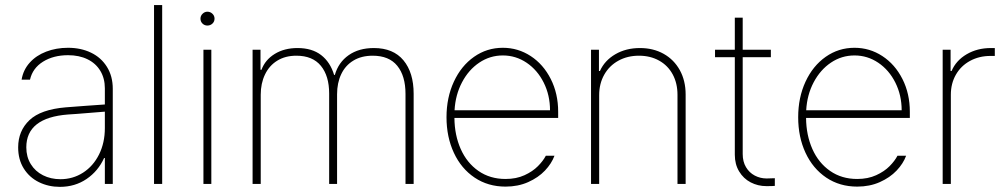

<svg xmlns="http://www.w3.org/2000/svg" viewBox="-20 -727 3969 759"><path d="M240.2 -302.7Q276.9 -305.7 320.6 -308.8Q364.3 -312 394.5 -314V-377.9Q394.5 -417 376.7 -446.8Q358.9 -476.6 325.9 -492.7Q293 -508.8 249 -508.8Q191.4 -508.8 150.1 -483.2Q108.9 -457.5 98.6 -412.1H65.4Q71.8 -450.7 97.4 -479.2Q123 -507.8 162.6 -522.9Q202.1 -538.1 249 -538.1Q299.8 -538.1 339.8 -518.8Q379.9 -499.5 402.8 -462.6Q425.8 -425.8 425.8 -376V0H394.5V-102.5H391.6Q368.2 -50.8 322.3 -19.5Q276.4 11.7 216.8 11.7Q171.9 11.7 134 -6.8Q96.2 -25.4 74 -60.8Q51.8 -96.2 51.8 -144.5Q51.8 -209.5 96.4 -252Q141.1 -294.4 240.2 -302.7ZM218.8 -18.6Q268.1 -18.6 308.3 -44.4Q348.6 -70.3 371.6 -116.5Q394.5 -162.6 394.5 -220.7V-285.6L351.6 -282.2Q264.2 -274.9 249 -274.4Q84 -261.7 84 -144.5Q84 -106.9 101.6 -78.4Q119.1 -49.8 149.9 -34.2Q180.7 -18.6 218.8 -18.6Z M621.1 0H588.9V-707H621.1Z M784.2 -530.3H815.4V0H784.2ZM772.5 -653.3Q772.5 -664.6 780.8 -672.6Q789.1 -680.7 799.8 -680.7Q811.5 -680.7 819.8 -672.6Q828.1 -664.6 828.1 -653.3Q828.1 -641.6 819.8 -633.8Q811.5 -626 799.8 -626Q788.6 -626 780.5 -633.8Q772.5 -641.6 772.5 -653.3Z M978.5 -530.3H1009.8V-451.2H1013.7Q1028.3 -490.7 1066.2 -513.9Q1104 -537.1 1156.2 -537.1Q1213.4 -537.1 1249.5 -509.3Q1285.6 -481.4 1300.8 -430.7H1303.7Q1317.9 -480.5 1358.2 -508.8Q1398.4 -537.1 1458 -537.1Q1534.7 -537.1 1575 -488.5Q1615.2 -439.9 1615.2 -356.4V0H1583V-355.5Q1583 -426.8 1550.5 -466.8Q1518.1 -506.8 1453.1 -506.8Q1408.7 -506.8 1377 -487.5Q1345.2 -468.3 1328.9 -433.8Q1312.5 -399.4 1312.5 -354.5V0H1281.2V-357.4Q1281.2 -426.8 1248.5 -466.8Q1215.8 -506.8 1151.4 -506.8Q1107.9 -506.8 1076.2 -487.3Q1044.4 -467.8 1027.6 -432.6Q1010.7 -397.5 1010.7 -352.5V0H978.5Z M1745.1 -263.7Q1745.1 -341.3 1774.2 -404.1Q1803.2 -466.8 1854 -502.4Q1904.8 -538.1 1967.8 -538.1Q2027.8 -538.1 2077.9 -505.4Q2127.9 -472.7 2157.2 -414.8Q2186.5 -356.9 2186.5 -285.2V-260.7H1776.4Q1776.9 -192.9 1801.3 -137.9Q1825.7 -83 1871.3 -51.3Q1917 -19.5 1978.5 -19.5Q2021 -19.5 2053.5 -34.4Q2085.9 -49.3 2106.4 -70.1Q2127 -90.8 2137.7 -111.3H2171.9Q2160.6 -80.6 2134.3 -52.7Q2107.9 -24.9 2067.9 -7.1Q2027.8 10.7 1978.5 10.7Q1909.2 10.7 1856.2 -24.9Q1803.2 -60.5 1774.2 -123Q1745.1 -185.5 1745.1 -263.7ZM2154.3 -291Q2154.3 -350.6 2129.4 -400.4Q2104.5 -450.2 2061.8 -479Q2019 -507.8 1967.8 -507.8Q1917 -507.8 1874.8 -479.5Q1832.5 -451.2 1806.4 -401.6Q1780.3 -352.1 1776.9 -291Z M2348.6 0H2316.4V-530.3H2347.7V-446.3H2351.6Q2370.1 -487.8 2412.4 -512.5Q2454.6 -537.1 2509.8 -537.1Q2562.5 -537.1 2603.5 -514.2Q2644.5 -491.2 2667.5 -449.5Q2690.4 -407.7 2690.4 -353.5V0H2658.2V-352.5Q2658.2 -397.9 2639.2 -433.1Q2620.1 -468.3 2585.4 -487.5Q2550.8 -506.8 2505.9 -506.8Q2460.4 -506.8 2424.6 -487.1Q2388.7 -467.3 2368.7 -431.9Q2348.6 -396.5 2348.6 -350.6Z M3027.3 -501H2916V-118.2Q2916 -87.9 2929 -66.2Q2941.9 -44.4 2963.6 -33Q2985.4 -21.5 3010.7 -21.5L3043 -22.5V7.8Q3036.1 8.8 3009.8 8.8Q2976.1 8.8 2947.5 -6.1Q2918.9 -21 2901.9 -49.3Q2884.8 -77.6 2884.8 -115.2V-501H2806.6V-530.3H2884.8V-657.2H2916V-530.3H3027.3Z M3135.3 -263.7Q3135.3 -341.3 3164.3 -404.1Q3193.4 -466.8 3244.1 -502.4Q3294.9 -538.1 3357.9 -538.1Q3418 -538.1 3468 -505.4Q3518.1 -472.7 3547.4 -414.8Q3576.7 -356.9 3576.7 -285.2V-260.7H3166.5Q3167 -192.9 3191.4 -137.9Q3215.8 -83 3261.5 -51.3Q3307.1 -19.5 3368.7 -19.5Q3411.1 -19.5 3443.6 -34.4Q3476.1 -49.3 3496.6 -70.1Q3517.1 -90.8 3527.8 -111.3H3562Q3550.8 -80.6 3524.4 -52.7Q3498 -24.9 3458 -7.1Q3418 10.7 3368.7 10.7Q3299.3 10.7 3246.3 -24.9Q3193.4 -60.5 3164.3 -123Q3135.3 -185.5 3135.3 -263.7ZM3544.4 -291Q3544.4 -350.6 3519.5 -400.4Q3494.6 -450.2 3451.9 -479Q3409.2 -507.8 3357.9 -507.8Q3307.1 -507.8 3264.9 -479.5Q3222.7 -451.2 3196.5 -401.6Q3170.4 -352.1 3167 -291Z M3706.5 -530.3H3737.8V-446.3H3741.7Q3759.3 -487.8 3801.3 -512.5Q3843.3 -537.1 3897 -537.1H3912.6V-505.9H3896Q3850.6 -505.9 3814.7 -486.3Q3778.8 -466.8 3758.8 -431.9Q3738.8 -397 3738.8 -352.5V0H3706.5Z"/></svg>

Font: Pretendard Thin
Style: Regular
Weight: 100
Designer: Base glyphs from Inter by Rasmus Andersson; Hangeul glyphs from Noto Sans CJK(Source Han Sans) by Jang Soo-young and Kan
Foundry: Kil Hyung-jin
Version: Version 1.309